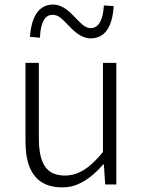

<svg xmlns="http://www.w3.org/2000/svg" viewBox="-20 -809 630 842"><path d="M252.9 12.7Q113.3 12.7 94.7 -137.7Q91.8 -163.1 91.8 -192.4V-533.2H150.4V-199.2Q150.4 -69.3 220.7 -45.9Q241.2 -39.1 265.6 -39.1Q333 -39.1 395.5 -102.5Q413.1 -120.1 431.6 -142.6V-533.2H490.2V0H441.4L435.5 -87.9H432.6Q354.5 2 275.4 11.7Q263.7 12.7 252.9 12.7ZM377.9 -640.6Q335 -640.6 289.1 -688.5Q252.9 -726.6 242.2 -733.4Q226.6 -744.1 210.9 -744.1Q160.2 -744.1 155.3 -646.5Q155.3 -644.5 155.3 -643.6L111.3 -647.5Q122.1 -788.1 212.9 -789.1Q254.9 -789.1 299.8 -742.2Q336.9 -703.1 347.7 -696.3Q363.3 -685.5 378.9 -685.5Q429.7 -687.5 435.5 -785.2L478.5 -782.2Q469.7 -641.6 377.9 -640.6Z"/></svg>

Font: Taipei Sans TC Beta Light
Style: Regular
Weight: 300
Designer: JT Foundry
Foundry: JT Foundry
Version: Version 1.000